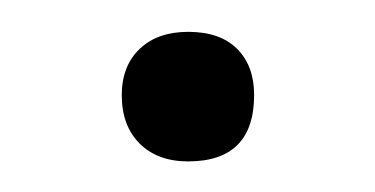

<svg xmlns="http://www.w3.org/2000/svg" viewBox="-20 -265 240 123"><path d="M100.5 -161.6Q81 -161.6 69.5 -173Q58 -184.4 58 -204.1Q58 -222.7 69.5 -233.7Q80.9 -244.6 100.6 -244.6Q121 -244.6 131.9 -233.7Q142.8 -222.8 142.8 -204.2Q142.8 -161.6 100.5 -161.6Z"/></svg>

Font: Cormorant Infant Light
Style: Italic
Weight: 300
Italic angle: -10°
Designer: Christian Thalmann (Catharsis Fonts)
Foundry: Catharsis Fonts
Version: Version 4.001